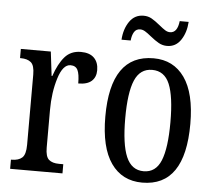

<svg xmlns="http://www.w3.org/2000/svg" viewBox="-52 -788 952 855"><g transform="rotate(5 423.5 -360.5)"><path d="M23 -41H26Q57 -41 73 -55.5Q89 -70 89 -113V-427Q89 -468 73 -481.5Q57 -495 27 -495H24V-536H158L171 -428H174Q193 -484 220 -515Q247 -546 292 -546Q331 -546 351 -526Q371 -506 371 -471Q371 -440 351.5 -422.5Q332 -405 292 -405Q292 -447 283 -465Q274 -483 251 -483Q217 -483 197 -419Q177 -355 177 -276V-108Q177 -68 192.5 -54.5Q208 -41 238 -41H257V0H23Z M425 -269Q425 -546 617 -546Q706 -546 755.5 -476Q805 -406 805 -269Q805 10 614 10Q524 10 474.5 -60.5Q425 -131 425 -269ZM716 -269Q716 -384 693 -439Q670 -494 615 -494Q561 -494 537.5 -439Q514 -384 514 -269Q514 -153 538 -97Q562 -41 616 -41Q670 -41 693 -97Q716 -153 716 -269ZM596 -642Q579 -656 568 -662.5Q557 -669 546 -669Q528 -669 519 -654Q510 -639 508 -616H467Q470 -664 493 -697.5Q516 -731 556 -731Q576 -731 592 -722Q608 -713 630 -695Q647 -681 657.5 -674.5Q668 -668 679 -668Q712 -668 718 -721H758Q755 -673 732.5 -639.5Q710 -606 671 -606Q651 -606 634 -615.5Q617 -625 596 -642Z"/></g></svg>

Font: Noto Serif Cond
Style: Regular
Weight: 400
Width: 3
Designer: Monotype Design Team
Foundry: Monotype Imaging Inc.
Version: Version 1.001